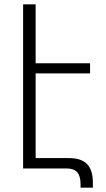

<svg xmlns="http://www.w3.org/2000/svg" viewBox="-20 -780 489 889"><path d="M410 66V89H353V73Q353 35 337.5 17.5Q322 0 289 0H87V-760H145V-487H397V-440H145V-48H300Q356 -48 383 -20.5Q410 7 410 66Z"/></svg>

Font: Noto Sans Armenian Light
Style: Regular
Weight: 300
Designer: Monotype Design team
Foundry: Monotype Imaging Inc.
Version: Version 1.000